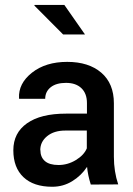

<svg xmlns="http://www.w3.org/2000/svg" viewBox="-20 -728 527 759"><path d="M186.5 10.3Q112.8 10.3 72.8 -27.6Q32.7 -65.4 32.7 -134Q32.7 -202.6 86.9 -240.7Q141.1 -278.8 240.7 -278.8H323.7V-320.8Q323.7 -358.4 301.8 -379.4Q279.8 -400.4 241 -400.4Q202.1 -400.4 180.4 -383.1Q158.7 -365.7 158.7 -337.4H55.7L55.2 -339.8Q52.2 -397.9 106.4 -440.7Q160.6 -483.4 245.6 -483.4Q330.6 -483.4 380.4 -440.7Q430.2 -397.9 430.2 -319.8V-108.4Q430.2 -49.8 447.3 1L338.9 1.5Q327.1 -35.6 324.2 -68.4Q300.8 -33.2 265.1 -11.5Q229.5 10.3 186.5 10.3ZM139.2 -134.8H139.6Q139.6 -106.9 157.5 -91.3Q175.3 -75.7 211.4 -75.7Q247.6 -75.7 279.8 -95.2Q312 -114.7 323.2 -141.6V-211.9H238.3Q193.4 -211.9 166.3 -189.7Q139.2 -167.5 139.2 -134.8ZM234.4 -708.5 315.9 -591.8H229.5L115.7 -706.1L116.7 -708.5Z"/></svg>

Font: Yantramanav Medium
Style: Regular
Weight: 500
Version: Version 1.001;PS 1.0;hotconv 1.0.72;makeotf.lib2.5.5900; ttf